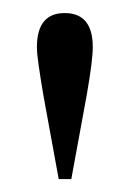

<svg xmlns="http://www.w3.org/2000/svg" viewBox="-20 -632 204 297"><path d="M123.5 -559.1Q123.5 -538.6 114.3 -485.8L90.3 -355H70.8L46.9 -485.8Q42.5 -512.2 39.8 -530.8Q37.1 -549.3 37.1 -559.1Q37.1 -611.8 80.1 -611.8Q123.5 -611.8 123.5 -559.1Z"/></svg>

Font: Scheherazade New
Style: Regular
Weight: 400
Designer: SIL International
Foundry: SIL International
Version: Version 4.000